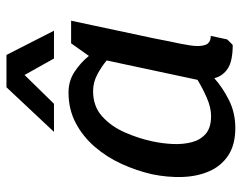

<svg xmlns="http://www.w3.org/2000/svg" viewBox="-97 -643 748 594"><g transform="rotate(-90 277.0 -346.0)"><path d="M292 -432Q245 -432 214 -404Q183 -376 164.5 -334Q146 -292 137 -250Q130 -218 128.5 -186Q127 -154 134 -127Q141 -100 160 -83.5Q179 -67 215 -67Q241 -67 271 -80Q301 -93 327 -109L387 -390Q368 -406 343.5 -419Q319 -432 292 -432ZM435 0Q386 0 362.5 -15Q339 -30 332 -57Q303 -31 264 -11.5Q225 8 178 8Q126 8 93 -14Q60 -36 44 -73Q28 -110 26.5 -156Q25 -202 35 -250Q46 -298 67 -344Q88 -390 120 -427Q152 -464 194 -486Q236 -508 288 -508Q324 -508 352.5 -489Q381 -470 401 -445L440 -500H510L495 -430L455 -242L446 -196Q438 -161 433.5 -131.5Q429 -102 435 -85Q441 -68 463 -68L452 -17ZM166 -553 304 -700H404L479 -553H393L342 -644L253 -553Z"/></g></svg>

Font: Epunda Sans Medium
Style: Italic
Weight: 500
Italic angle: -12.0243°
Designer: Simon Atzbach
Foundry: typofactur
Version: Version 2.204; ttfautohint (v1.8.4.7-5d5b)